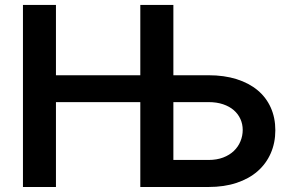

<svg xmlns="http://www.w3.org/2000/svg" viewBox="-20 -747 1164 767"><path d="M71.7 -727.3H203.5V-446.4H540.5V-727.3H672.6V-446.4H812.9Q875.7 -446.4 925.2 -430.8Q974.8 -415.1 1009.1 -386.5Q1043.3 -358 1061.6 -317.3Q1079.9 -276.6 1079.9 -226.6Q1079.9 -176.5 1061.6 -134.8Q1043.3 -93 1009.1 -63Q974.8 -33 925.2 -16.5Q875.7 0 812.9 0H540.5V-339.1H203.5V0H71.7ZM672.6 -108H812.9Q845.9 -108 871.4 -117.7Q897 -127.5 914.2 -144Q931.5 -160.5 940.5 -182.4Q949.6 -204.2 949.6 -228Q949.6 -251.1 940.5 -271.3Q931.5 -291.5 914.2 -306.6Q897 -321.7 871.4 -330.4Q845.9 -339.1 812.9 -339.1H672.6Z"/></svg>

Font: Interop SemBd
Style: Regular
Weight: 600
Designer: Rasmus Andersson, Google, Jang Haemin
Foundry: jhaemin
Version: Version 1.008